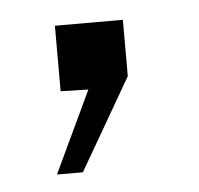

<svg xmlns="http://www.w3.org/2000/svg" viewBox="-30 -125 283 273"><g transform="rotate(-5 111.0 11.5)"><path d="M41.5 117.5 96.5 1 57 0V-93.5H154V-13L78.5 117.5Z"/></g></svg>

Font: Public Sans ExtraLight
Style: Regular
Weight: 250
Designer: The Public Sans Project Authors: Dan O. Williams and USWDS (Libre Franklin designed by Pablo Impallari and Rodrigo Fuenz
Version: Version 1.007